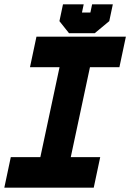

<svg xmlns="http://www.w3.org/2000/svg" viewBox="-37 -870 604 890"><path d="M-17 0 13 -141.5H150L239 -558.5H102L132 -700H546.5L516.5 -558.5H380L291 -141.5H427.5L397.5 0ZM61 -71H350H205.5L324.5 -629.5H469H180H324.5L205.5 -71H61ZM283 -716 238.5 -772 255 -850H351L343 -812H382L390 -850H486L469.5 -772L402 -716ZM318 -760H386L427 -796L429.5 -809L427 -796L386 -760H318L293 -796L295.5 -809L293 -796Z"/></svg>

Font: Tourney Thin Black
Style: Italic
Weight: 900
Italic angle: -12°
Version: Version 1.015